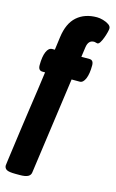

<svg xmlns="http://www.w3.org/2000/svg" viewBox="-155 -815 650 1077"><g transform="rotate(15 169.5 -276.5)"><path d="M54 207Q14 207 1 199Q-12 191 -12 175Q-12 172 -8 143Q-4 114 2.5 66.5Q9 19 17 -39.5Q25 -98 34 -160Q43 -222 51.5 -280.5Q60 -339 66 -386H51Q26 -386 26 -417Q26 -467 38 -495Q50 -523 71 -523H86L96 -598Q107 -681 152 -720.5Q197 -760 268 -760Q284 -760 303.5 -754.5Q323 -749 337 -739.5Q351 -730 351 -717Q351 -710 347 -694Q343 -678 336.5 -660.5Q330 -643 322.5 -631Q315 -619 307 -619Q303 -619 297.5 -621Q292 -623 287 -623Q254 -623 248 -580L240 -523H287Q311 -523 311 -492Q311 -443 299 -414.5Q287 -386 267 -386H220L142 175Q140 191 125 199Q110 207 78 207Z"/></g></svg>

Font: Asap Condensed Condensed Black
Style: Italic
Weight: 900
Width: 3
Italic angle: -6°
Designer: Pablo Cosgaya
Foundry: Omnibus-Type
Version: Version 3.001; ttfautohint (v1.8.4.7-5d5b)